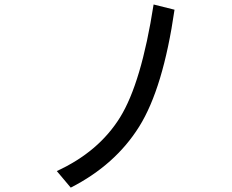

<svg xmlns="http://www.w3.org/2000/svg" viewBox="-20 -774 1040 860"><path d="M761.7 -730.5Q710.9 -378.9 603.5 -207Q496.1 -35.2 296.9 66.4L234.4 -7.8Q421.9 -93.8 517.6 -248Q613.3 -402.3 668 -753.9Z"/></svg>

Font: WenQuanYi Micro Hei Mono
Style: Regular
Weight: 400
Foundry: Ascender Corporation
Version: Version 0.2.0-beta